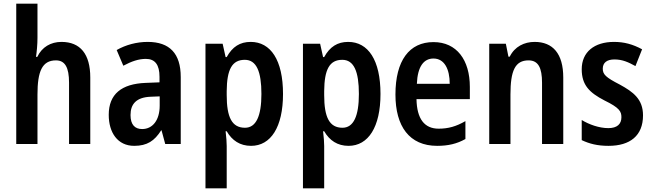

<svg xmlns="http://www.w3.org/2000/svg" viewBox="-20 -780 3533 1040"><path d="M183 -575V-760H68V0H183V-268C183 -393 208 -453 283 -453C332 -453 354 -415 354 -332V0H469V-360C469 -487 415 -553 313 -553C255 -553 207 -525 182 -472H175C179 -498 183 -539 183 -575Z M780 -553C720 -553 661 -537 612 -509L648 -424C693 -448 731 -461 770 -461C820 -461 844 -429 844 -364V-334L769 -331C638 -326 569 -270 569 -158C569 -62 617 10 707 10C777 10 817 -17 853 -74H855L875 0H959V-363C959 -490 899 -553 780 -553ZM796 -256 845 -258V-208C845 -128 806 -81 750 -81C711 -81 687 -104 687 -157C687 -217 719 -253 796 -256Z M1338 -553C1280 -553 1239 -527 1208 -471H1202L1186 -543H1093V240H1208V11C1208 -8 1206 -36 1202 -69H1208C1237 -19 1280 10 1340 10C1447 10 1513 -92 1513 -271C1513 -455 1446 -553 1338 -553ZM1306 -456C1369 -456 1396 -393 1396 -271C1396 -151 1367 -88 1307 -88C1236 -88 1208 -145 1208 -265V-287C1209 -404 1237 -456 1306 -456Z M1866 -553C1808 -553 1767 -527 1736 -471H1730L1714 -543H1621V240H1736V11C1736 -8 1734 -36 1730 -69H1736C1765 -19 1808 10 1868 10C1975 10 2041 -92 2041 -271C2041 -455 1974 -553 1866 -553ZM1834 -456C1897 -456 1924 -393 1924 -271C1924 -151 1895 -88 1835 -88C1764 -88 1736 -145 1736 -265V-287C1737 -404 1765 -456 1834 -456Z M2328 -552C2197 -552 2122 -452 2122 -268C2122 -96 2197 10 2348 10C2407 10 2455 -1 2501 -27V-124C2451 -95 2408 -83 2356 -83C2279 -83 2238 -136 2236 -243H2525V-309C2525 -455 2454 -552 2328 -552ZM2328 -463C2387 -463 2416 -406 2416 -326H2238C2242 -421 2276 -463 2328 -463Z M2876 -553C2820 -553 2768 -528 2741 -473H2734L2720 -543H2630V0H2745V-268C2745 -397 2770 -453 2843 -453C2896 -453 2916 -412 2916 -332V0H3031V-360C3031 -490 2974 -553 2876 -553Z M3463 -155C3463 -243 3410 -282 3337 -322C3261 -361 3245 -377 3245 -408C3245 -440 3267 -458 3308 -458C3352 -458 3384 -443 3422 -422L3458 -513C3408 -540 3361 -553 3306 -553C3199 -553 3131 -498 3131 -405C3131 -319 3173 -278 3254 -236C3336 -196 3346 -176 3346 -145C3346 -108 3323 -86 3275 -86C3225 -86 3170 -106 3131 -130V-21C3173 -1 3217 10 3276 10C3393 10 3463 -45 3463 -155Z"/></svg>

Font: Noto Sans Sinhala UI Condensed SemiBold
Style: Regular
Weight: 600
Width: 3
Designer: Jelle Bosma - Monotype Design Team
Foundry: Monotype Imaging Inc.
Version: Version 2.006